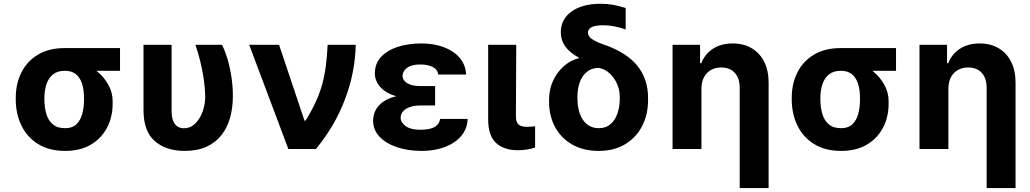

<svg xmlns="http://www.w3.org/2000/svg" viewBox="-20 -780 5394 1005"><path d="M62.5 -258.5V-269.9Q62.9 -343.4 92.7 -402Q122.5 -460.6 179.7 -494.5Q236.9 -528.4 319.6 -528.4Q331.3 -522 341.8 -505.9Q352.3 -489.7 369.3 -472.8Q386.4 -456 416.9 -446.4Q455.6 -433.6 490.6 -404.5Q525.6 -375.4 547.8 -335Q570 -294.7 569.6 -248.6V-238.6Q570 -168.7 540.7 -112.4Q511.4 -56.1 456 -23.1Q400.6 9.9 321 9.9Q238.3 9.9 180.6 -25.4Q122.9 -60.7 92.9 -121.4Q62.9 -182.2 62.5 -258.5ZM212.4 -269.9V-258.5Q212.7 -217.3 222.8 -183.2Q233 -149.1 256.6 -129.1Q280.2 -109 321 -109Q358 -109 379.4 -129.1Q400.9 -149.1 410.3 -183.2Q419.7 -217.3 419.7 -258.5V-269.9Q419.7 -307.5 410.3 -339.3Q400.9 -371.1 379.1 -390.3Q357.2 -409.4 319.6 -409.4Q280.5 -409.4 257.1 -390.3Q233.7 -371.1 223.2 -339.3Q212.7 -307.5 212.4 -269.9ZM608.3 -528.4V-409.4H319.6V-528.4Z M731.2 -545.5H878.2V-201.7Q878.2 -166.2 886.9 -146Q895.6 -125.7 910.3 -117.2Q925.1 -108.7 942.1 -108.7Q976.9 -108.7 1002 -133.2Q1027 -157.7 1040.7 -196.2Q1054.3 -234.7 1054.3 -277Q1053.3 -320.3 1046.3 -367Q1039.4 -413.7 1028.2 -459.3Q1017 -505 1002.8 -545.5H1142Q1157.3 -515.6 1170.3 -472.7Q1183.2 -429.7 1191.1 -379.3Q1198.9 -328.8 1198.9 -277Q1198.9 -216.6 1184.5 -164.4Q1170.1 -112.2 1139.6 -73.2Q1109 -34.1 1061.3 -12.1Q1013.5 9.9 946.7 9.9Q849.4 9.9 790.3 -41.4Q731.2 -92.7 731.2 -203.1Z M1489.3 0 1284.4 -545.5H1440.7L1573.9 -148.4H1579.5Q1611.9 -201.3 1633.2 -247.9Q1654.5 -294.4 1666.9 -340.2Q1679.3 -386 1685.7 -435.9Q1692.1 -485.8 1695 -545.5H1842Q1839.1 -401.3 1786 -260.7Q1733 -120 1633.5 0Z M2147.7 -285.9H2257.5V-228H2180Q2153.4 -228 2130 -221.1Q2106.5 -214.1 2092 -199.8Q2077.4 -185.4 2077.1 -163Q2077.8 -138.1 2104 -119.5Q2130.3 -100.9 2179.3 -100.9Q2230.1 -100.9 2255 -115.2Q2279.8 -129.6 2283.7 -157.3H2427.9Q2426.5 -116.1 2406.4 -84.9Q2386.4 -53.6 2353 -32.5Q2319.6 -11.4 2277 -0.7Q2234.4 9.9 2187.1 9.9Q2115.8 9.9 2058.1 -9.4Q2000.4 -28.8 1966.8 -64.3Q1933.2 -99.8 1932.9 -148.4Q1933.2 -177.6 1945.7 -202.4Q1958.1 -227.3 1984 -246.1Q2009.9 -264.9 2050.6 -275.4Q2091.3 -285.9 2147.7 -285.9ZM2257.5 -264.9H2147.7Q2095.2 -264.9 2056.5 -275.7Q2017.8 -286.6 1992.4 -305Q1967 -323.5 1954.5 -347.1Q1942.1 -370.7 1942.1 -395.6Q1942.1 -446 1973.7 -481Q2005.3 -516 2060.4 -534.3Q2115.4 -552.6 2186.4 -552.6Q2250.7 -552.6 2302.7 -533.2Q2354.8 -513.8 2386 -477.5Q2417.3 -441.1 2419.7 -389.9H2273.8Q2270.6 -416.5 2244.9 -429.5Q2219.1 -442.5 2179 -442.5Q2133.9 -442.5 2110.6 -424.7Q2087.4 -407 2087 -383.5Q2087.4 -359 2111.9 -344.3Q2136.4 -329.5 2180 -329.5H2257.5Z M2535.2 -545.5H2682.2L2680.4 -170.8Q2680.8 -138.1 2695.5 -127.1Q2710.2 -116.1 2737.9 -116.1Q2752.1 -116.1 2762.4 -117.2Q2772.7 -118.3 2780.9 -119V-7.8Q2762.1 -1.4 2739.2 2.5Q2716.3 6.4 2691.1 6.4Q2619.7 6.4 2577.8 -30.5Q2535.9 -67.5 2535.2 -152.7Z M2915.5 -610.8Q2915.1 -678.6 2971.4 -719.5Q3027.7 -760.3 3123.6 -760.3Q3158 -760.3 3189.1 -754.8Q3220.2 -749.3 3255 -737.9V-625.4Q3233.7 -633.9 3201.3 -640.8Q3169 -647.7 3135.3 -647.7Q3095.5 -647.7 3076.5 -637.6Q3057.5 -627.5 3057.5 -608.7Q3057.5 -599.1 3064.3 -589.3Q3071 -579.5 3087.7 -569.6Q3104.4 -559.7 3133.9 -549Q3255.7 -508.5 3313.9 -438.4Q3372.2 -368.3 3372.2 -267V-257.1Q3372.2 -179 3340.4 -118.6Q3308.6 -58.2 3250.7 -24.1Q3192.8 9.9 3114.3 9.9Q3034.4 9.9 2976 -23.1Q2917.6 -56.1 2885.8 -114.5Q2854 -172.9 2854 -248.6V-258.5Q2854 -311.4 2874.6 -356.5Q2895.2 -401.6 2930.8 -433.2Q2966.3 -464.8 3010.7 -475.9L3009.6 -478.7Q2963.8 -502.8 2939.6 -535.9Q2915.5 -568.9 2915.5 -610.8ZM3002.5 -273.8V-265.6Q3002.5 -220.2 3015.1 -184.8Q3027.7 -149.5 3052.7 -129.3Q3077.8 -109 3114.3 -109Q3150.2 -109 3174.5 -129.1Q3198.9 -149.1 3211.5 -184.7Q3224.1 -220.2 3224.1 -265.6V-273.8Q3224.1 -308.6 3209.9 -340.9Q3195.7 -373.2 3171 -396Q3146.3 -418.7 3114.3 -424.7Q3078.1 -424.7 3053.1 -404.8Q3028.1 -384.9 3015.3 -350.9Q3002.5 -316.8 3002.5 -273.8Z M3651.6 -315.3V0H3500.4V-545.5H3644.5V-449.2H3650.9Q3669.4 -497.2 3712 -524.9Q3754.6 -552.6 3815 -552.6Q3872.2 -552.6 3914.4 -527.7Q3956.7 -502.8 3979.9 -457Q4003.2 -411.2 4003.2 -347.3V204.5H3851.9V-320.3Q3851.9 -370.4 3826.3 -398.6Q3800.8 -426.8 3755 -426.8Q3724.8 -426.8 3701.3 -413.7Q3677.9 -400.6 3664.8 -375.5Q3651.6 -350.5 3651.6 -315.3Z M4124.3 -258.5V-269.9Q4124.6 -343.4 4154.5 -402Q4184.3 -460.6 4241.5 -494.5Q4298.7 -528.4 4381.4 -528.4Q4393.1 -522 4403.6 -505.9Q4414.1 -489.7 4431.1 -472.8Q4448.2 -456 4478.7 -446.4Q4517.4 -433.6 4552.4 -404.5Q4587.4 -375.4 4609.6 -335Q4631.7 -294.7 4631.4 -248.6V-238.6Q4631.7 -168.7 4602.5 -112.4Q4573.2 -56.1 4517.8 -23.1Q4462.4 9.9 4382.8 9.9Q4300.1 9.9 4242.4 -25.4Q4184.7 -60.7 4154.7 -121.4Q4124.6 -182.2 4124.3 -258.5ZM4274.1 -269.9V-258.5Q4274.5 -217.3 4284.6 -183.2Q4294.7 -149.1 4318.4 -129.1Q4342 -109 4382.8 -109Q4419.7 -109 4441.2 -129.1Q4462.7 -149.1 4472.1 -183.2Q4481.5 -217.3 4481.5 -258.5V-269.9Q4481.5 -307.5 4472.1 -339.3Q4462.7 -371.1 4440.9 -390.3Q4419 -409.4 4381.4 -409.4Q4342.3 -409.4 4318.9 -390.3Q4295.5 -371.1 4285 -339.3Q4274.5 -307.5 4274.1 -269.9ZM4670.1 -528.4V-409.4H4381.4V-528.4Z M4944.2 -315.3V0H4793V-545.5H4937.1V-449.2H4943.5Q4962 -497.2 5004.6 -524.9Q5047.2 -552.6 5107.6 -552.6Q5164.8 -552.6 5207 -527.7Q5249.3 -502.8 5272.5 -457Q5295.8 -411.2 5295.8 -347.3V204.5H5144.5V-320.3Q5144.5 -370.4 5119 -398.6Q5093.4 -426.8 5047.6 -426.8Q5017.4 -426.8 4994 -413.7Q4970.5 -400.6 4957.4 -375.5Q4944.2 -350.5 4944.2 -315.3Z"/></svg>

Font: InterMG
Style: Bold
Weight: 700
Designer: Rasmus Andersson
Foundry: rsms
Version: Version 3.019;December 26, 2023;FontCreator 15.0.0.2955 64-b